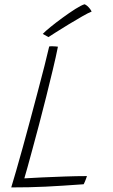

<svg xmlns="http://www.w3.org/2000/svg" viewBox="-20 -860 520 880"><path d="M31.5 -1Q40 -28.5 54 -77Q68 -125.5 84.8 -186.2Q101.5 -247 119 -312Q136.5 -377 153.2 -440.5Q170 -504 183.8 -557.8Q197.5 -611.5 205.5 -647Q208 -647.5 212 -647.8Q216 -648 219 -648Q226.5 -648 235 -647.2Q243.5 -646.5 245.5 -646Q236.5 -600.5 222.2 -541Q208 -481.5 191.8 -416.8Q175.5 -352 159 -289Q142.5 -226 128 -173.5Q115.5 -128 106.2 -93.8Q97 -59.5 91.5 -42.5Q122 -44.5 171.8 -46.8Q221.5 -49 276.5 -51Q331.5 -53 378.5 -53Q376.5 -46.5 374 -39.8Q371.5 -33 368.8 -26.8Q366 -20.5 363.5 -15.5Q310.5 -11.5 268.2 -9Q226 -6.5 189 -4.5Q149 -2.5 111.2 -1.8Q73.5 -1 31.5 -1ZM367.5 -840.5Q374 -838 380.2 -832.5Q386.5 -827 391.8 -820.2Q397 -813.5 400 -807Q385.5 -801.5 356.8 -785Q328 -768.5 295.5 -748.8Q263 -729 237 -712.5Q211 -696 202 -690L176 -704.5Q186.5 -716 211.8 -736.5Q237 -757 267.5 -779.2Q298 -801.5 325.2 -818.8Q352.5 -836 367.5 -840.5Z"/></svg>

Font: Grandstander Thin
Style: Italic
Weight: 100
Italic angle: -15°
Designer: Tyler Finck
Foundry: Etcetera Type Co
Version: Version 1.200